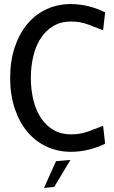

<svg xmlns="http://www.w3.org/2000/svg" viewBox="-20 -734 564 946"><path d="M330 14C360.7 14 390.8 10.2 420.5 2.5C450.2 -5.2 476 -14.7 498 -26L488 -114L413.5 -86C388.5 -76.7 360.7 -72 330 -72C297.3 -72 268.7 -79.2 244 -93.5C219.3 -107.8 198.7 -127.5 182 -152.5C165.3 -177.5 152.8 -207 144.5 -241C136.2 -275 132 -311.3 132 -350C132 -388.7 136.2 -425 144.5 -459C152.8 -493 165.3 -522.5 182 -547.5C198.7 -572.5 219.3 -592.2 244 -606.5C268.7 -620.8 297 -628 329 -628C360.3 -628 388.5 -623.2 413.5 -613.5L488 -585L498 -673C476.7 -684.3 451 -694 421 -702C391 -710 360.3 -714 329 -714C285.7 -714 245.7 -705.5 209 -688.5C172.3 -671.5 140.8 -647.2 114.5 -615.5C88.2 -583.8 67.5 -545.5 52.5 -500.5C37.5 -455.5 30 -405.3 30 -350C30 -294.7 37.5 -244.5 52.5 -199.5C67.5 -154.5 88.3 -116.2 115 -84.5C141.7 -52.8 173.3 -28.5 210 -11.5C246.7 5.5 286.7 14 330 14ZM247 187 327 54 256 60 197 192Z"/></svg>

Font: Cabin Condensed
Style: Regular
Weight: 400
Designer: Pablo Impallari
Foundry: Pablo Impallari. www.impallari.com Igino Marini. www.ikern.com
Version: Version 1.006